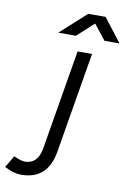

<svg xmlns="http://www.w3.org/2000/svg" viewBox="-227 -771 697 1046"><g transform="rotate(10 121.5 -248.5)"><path d="M-127 188.3 -88 122.7Q-45.3 141.2 -26.8 141.2Q8.8 141.2 30.8 118.6Q52.8 96 60 52L152.5 -500H232.5L138.8 57.7Q125.5 136.2 82.2 175.6Q39 215 -35.2 215Q-55.2 215 -77.8 208.5Q-100.3 202 -127 188.3ZM174.2 -712H269.2V-710.3L128.5 -582.5H31.3ZM185.2 -711.2 186.8 -712H270.2L369.7 -582.5H286.7Z"/></g></svg>

Font: Oak Sans Light Italic
Style: Regular
Weight: 400
Italic angle: -9.5°
Foundry: Erik Kennedy, Walven
Version: Version 1.000;Glyphs 3.1.2 (3151)